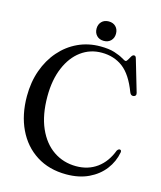

<svg xmlns="http://www.w3.org/2000/svg" viewBox="-126 -945 877 1049"><g transform="rotate(15 312.5 -420.0)"><path d="M605.5 -180Q595.5 -126 562 -82.2Q528.5 -38.5 474.5 -12.8Q420.5 13 348.5 13Q251 13 179.5 -32.5Q108 -78 69.5 -158.8Q31 -239.5 31 -345Q31 -424.5 54.8 -491.2Q78.5 -558 121.8 -607.5Q165 -657 223 -684Q281 -711 349 -711Q398 -711 429.8 -700.8Q461.5 -690.5 478.8 -680Q496 -669.5 501.5 -669.5Q507.5 -669.5 513.2 -680Q519 -690.5 525.2 -700.8Q531.5 -711 539.5 -711Q544.5 -711 547.8 -707.5Q551 -704 553.5 -694L605.5 -517Q610.5 -499 593.5 -495.5Q578.5 -493 571.5 -510Q536.5 -603 486 -641.2Q435.5 -679.5 365.5 -679.5Q300 -679.5 249 -642Q198 -604.5 168.8 -535.2Q139.5 -466 139.5 -372.5Q139.5 -267.5 171.8 -194.2Q204 -121 260.5 -82.5Q317 -44 389 -44Q457 -44 506.8 -80.2Q556.5 -116.5 582 -184Q590 -195.5 598 -194Q607 -192.5 605.5 -180ZM358 -744.5Q333 -744.5 318 -760Q303 -775.5 303 -799.5Q303 -823.5 318 -839Q333 -854.5 358 -854.5Q383 -854.5 398 -839.2Q413 -824 413 -799.5Q413 -775.5 398 -760Q383 -744.5 358 -744.5Z"/></g></svg>

Font: Fraunces 144pt Soft
Style: Regular
Weight: 400
Version: Version 1.000;[0bf87f6ff]